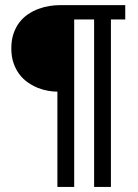

<svg xmlns="http://www.w3.org/2000/svg" viewBox="-20 -733 540 753"><path d="M415 -656.7V0H349.1V-656.7H271V0H205.1V-373.5Q188.5 -373.5 168.5 -377Q148.4 -380.4 128.4 -388.4Q108.4 -396.5 89.6 -409.4Q70.8 -422.4 56.4 -441.2Q42 -460 33.2 -485.4Q24.4 -510.7 24.4 -543.5Q24.4 -576.2 33.2 -601.6Q42 -627 56.6 -645.8Q71.3 -664.6 90.6 -677.5Q109.9 -690.4 131.1 -698.2Q152.3 -706.1 174.1 -709.5Q195.8 -712.9 214.8 -712.9H471.2V-656.7Z"/></svg>

Font: Andika Afr
Style: Regular
Weight: 400
Designer: Victor Gaultney, Annie Olsen, Julie Remington, Don Collingsworth, Eric Hays, Becca Hirsbrunner
Foundry: SIL International
Version: Version 5.000